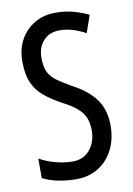

<svg xmlns="http://www.w3.org/2000/svg" viewBox="-84 -777 581 841"><g transform="rotate(-10 206.5 -357.0)"><path d="M375 -196Q375 -136 351.5 -89.5Q328 -43 286 -16.5Q244 10 187 10Q100 10 38 -21V-108Q72 -89 111 -79Q150 -69 184 -69Q234 -69 262 -104Q290 -139 290 -188Q290 -223 279.5 -247Q269 -271 245 -291Q221 -311 180 -332Q138 -355 107 -380.5Q76 -406 59.5 -443Q43 -480 43 -536Q42 -592 65.5 -634.5Q89 -677 130.5 -701Q172 -725 225 -724Q267 -724 304 -713.5Q341 -703 369 -689L342 -612Q282 -645 227 -645Q181 -645 154.5 -615.5Q128 -586 128 -540Q128 -503 138 -479.5Q148 -456 172.5 -437.5Q197 -419 238 -396Q308 -359 341.5 -312Q375 -265 375 -196Z"/></g></svg>

Font: Noto Sans Oriya ExtCond
Style: Regular
Weight: 400
Width: 2
Designer: Amélie Bonet and Sol Matas
Foundry: Google LLC
Version: Version 2.006; ttfautohint (v1.8.4.7-5d5b)